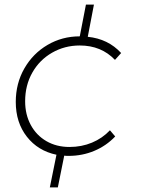

<svg xmlns="http://www.w3.org/2000/svg" viewBox="-20 -681 619 840"><path d="M461 -111 484 -84Q445 -43 392.5 -21Q340 1 280 1Q267 1 261 0L233 139H198L227 -4Q146 -21 97.5 -83Q49 -145 49 -235Q49 -316 86.5 -381.5Q124 -447 188 -484.5Q252 -522 329 -522L356 -661H391L364 -520Q453 -511 510 -449L483 -419Q423 -482 329 -482Q263 -482 208 -450.5Q153 -419 121.5 -363.5Q90 -308 90 -238Q90 -180 114.5 -134.5Q139 -89 183 -63.5Q227 -38 284 -38Q337 -38 382.5 -57Q428 -76 461 -111Z"/></svg>

Font: TypoPRO Montserrat
Style: Italic
Weight: 275
Italic angle: -11.3°
Designer: Julieta Ulanovsky
Foundry: Julieta Ulanovsky
Version: Version 6.001